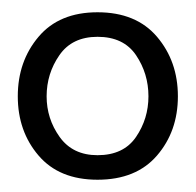

<svg xmlns="http://www.w3.org/2000/svg" viewBox="-20 -775 319 313"><path d="M139 -482Q76.5 -482 42.8 -521.5Q9 -561 9 -618Q9 -675 42.8 -715Q76.5 -755 139 -755Q202 -755 236 -715Q270 -675 270 -618Q270 -561 236 -521.5Q202 -482 139 -482ZM139 -522Q181.5 -522 201.8 -551.8Q222 -581.5 222 -618Q222 -655 201.8 -685Q181.5 -715 139 -715Q97.5 -715 76.8 -685Q56 -655 56 -618Q56 -581.5 77.2 -551.8Q98.5 -522 139 -522Z"/></svg>

Font: Cabin
Style: Regular
Weight: 400
Width: 4
Designer: Pablo Impallari
Foundry: Pablo Impallari. http://www.impallari.com Igino Marini. http://www.ikern.com
Version: Version 3.001